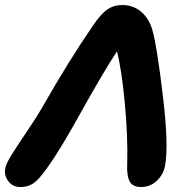

<svg xmlns="http://www.w3.org/2000/svg" viewBox="-38 -732 759 767"><path d="M43 15.1Q12.7 15.1 -4.9 -8.3Q-22.5 -31.7 -17.1 -59.1Q-13.2 -79.6 8.8 -114.5Q30.8 -149.4 69.3 -206.3Q107.9 -263.2 134.8 -310.1Q236.3 -488.3 332 -627.9Q364.3 -675.8 390.4 -693.8Q416.5 -711.9 450.2 -711.9Q494.1 -711.9 525.9 -685.1Q557.6 -658.2 570.8 -611.8Q589.4 -545.9 613 -346.2Q636.7 -146.5 621.1 -68.8Q614.3 -34.2 588.1 -9.5Q562 15.1 524.9 15.1Q492.7 15.1 480.2 -6.8Q467.8 -28.8 470.2 -80.1Q473.1 -185.1 460.7 -319.1Q448.2 -453.1 429.2 -526.9Q377.9 -449.7 271 -257.8Q173.3 -82.5 117.2 -19Q100.1 -0.5 82.8 7.3Q65.4 15.1 43 15.1Z"/></svg>

Font: Shantell Sans Normal
Style: Bold Italic
Weight: 700
Italic angle: -11.31°
Designer: Stephen Nixon, Anya Danilova, Shantell Martin
Foundry: Arrow Type
Version: Version 1.006;[559af2be0]